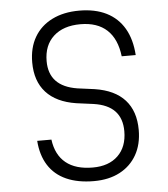

<svg xmlns="http://www.w3.org/2000/svg" viewBox="-56 -865 813 929"><g transform="rotate(-5 350.0 -400.0)"><path d="M175 -204Q185 -129 232.5 -90.5Q280 -52 363 -52Q441 -52 485.5 -95Q530 -138 530 -214Q530 -276 496 -312Q462 -348 393 -358L310 -369Q214 -384 164.5 -438.5Q115 -493 115 -584Q115 -655 145 -706.5Q175 -758 231 -786Q287 -814 363 -814Q440 -814 495 -786.5Q550 -759 581 -706Q612 -653 617 -576H549Q539 -661 492 -704.5Q445 -748 363 -748Q280 -748 232.5 -704.5Q185 -661 185 -584Q185 -523 219 -487Q253 -451 322 -440L405 -429Q502 -414 551 -359.5Q600 -305 600 -214Q600 -144 571 -93Q542 -42 489 -14Q436 14 363 14Q285 14 229 -11Q173 -36 142 -85Q111 -134 106 -204Z"/></g></svg>

Font: Martian Mono SemiExpanded ExtraLight
Style: Regular
Weight: 250
Monospace: yes
Version: Version 0.930